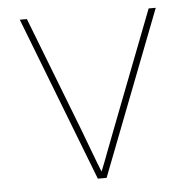

<svg xmlns="http://www.w3.org/2000/svg" viewBox="-44 -585 623 629"><g transform="rotate(-5 267.5 -270.5)"><path d="M252.9 0 43.5 -541H66.9L212.9 -164.1Q227.1 -127 241 -89.4Q254.9 -51.8 270 -14.6H264.2Q279.3 -51.8 293.2 -89.4Q307.1 -127 321.8 -164.1L467.3 -541H490.7L281.7 0Z"/></g></svg>

Font: Inter 17pt Thin
Style: Regular
Weight: 250
Version: Version 4.001;git-66647c0bb